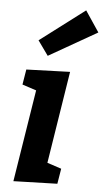

<svg xmlns="http://www.w3.org/2000/svg" viewBox="-58 -874 499 916"><g transform="rotate(5 192.0 -416.0)"><path d="M42 5 123 -503 173 -416 45 -458 57 -531 266 -538 185 -27 137 -116 264 -74 252 -1ZM153 -605 103 -675 317 -837 384 -737Z"/></g></svg>

Font: Bitter Thin
Style: Bold Italic
Weight: 700
Italic angle: -9°
Version: Version 3.021